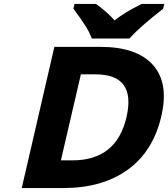

<svg xmlns="http://www.w3.org/2000/svg" viewBox="-20 -951 851 971"><path d="M255 -714H487Q672 -714 753.5 -622.5Q835 -531 796 -364Q755 -186 626.5 -93Q498 0 300 0H90ZM346 -140Q570 -140 620 -360Q669 -575 463 -575H389L288 -140ZM805 -907 803 -905Q686 -814 638 -760L635 -756H445L443 -760Q429 -794 416 -814Q391 -854 353 -905L351 -907L357 -931H466L467 -930Q525 -888 559 -848Q615 -891 694 -930L696 -931H811Z"/></svg>

Font: Passageway
Style: BdIt
Weight: 700
Foundry: Ascender Corporation
Version: Version 1.11